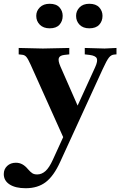

<svg xmlns="http://www.w3.org/2000/svg" viewBox="-98 -700 643 1017"><path d="M38 297Q-16 297 -47 277Q-78 257 -78 222Q-78 196 -60 179Q-42 162 -14 162Q5 162 20.5 170.5Q36 179 50 196Q63 211 73 217.5Q83 224 99 224Q123 224 143 206Q163 188 182 146L406 -344Q421 -377 414.5 -391Q408 -405 377 -409L351 -412V-446L456 -443L519 -446V-412L507 -411Q491 -410 479 -395Q467 -380 446 -334L221 157Q187 232 144.5 264.5Q102 297 38 297ZM241 36 64 -358Q51 -387 42 -398Q33 -409 19 -410L1 -412V-446L129 -443L269 -446V-412L242 -409Q218 -406 213.5 -392Q209 -378 222 -348L327 -109ZM165 -550Q132 -550 113 -569Q94 -588 94 -616Q94 -642 113 -661Q132 -680 165 -680Q200 -680 217 -661Q234 -642 234 -616Q234 -588 217 -569Q200 -550 165 -550ZM375 -550Q342 -550 323.5 -569Q305 -588 305 -616Q305 -642 323.5 -661Q342 -680 375 -680Q410 -680 427.5 -661Q445 -642 445 -616Q445 -588 427.5 -569Q410 -550 375 -550Z"/></svg>

Font: Baskervville
Style: Bold
Weight: 700
Version: Version 1.100